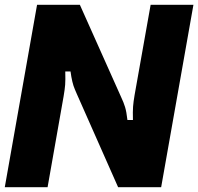

<svg xmlns="http://www.w3.org/2000/svg" viewBox="-21 -783 829 803"><path d="M-1 0 134 -763H313L486 -376Q496 -355 502 -335.5Q508 -316 512 -281H535Q534 -317 535.5 -337Q537 -357 542 -386L609 -763H788L653 0H473L299 -393Q298 -396 292 -409.5Q286 -423 281.5 -442Q277 -461 274 -484H252Q253 -448 251.5 -428.5Q250 -409 245 -380L178 0Z"/></svg>

Font: Open Sauce Sans Black Italic
Style: Regular
Weight: 900
Italic angle: -10°
Designer: Alfredo Marco Pradil
Foundry: Creative Sauce Fz LLC
Version: Version 1.477